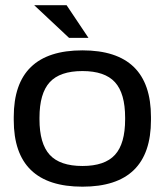

<svg xmlns="http://www.w3.org/2000/svg" viewBox="-20 -700 625 729"><path d="M32.2 -255.9Q32.2 -508.8 293 -508.8Q553.2 -508.8 553.2 -255.9V-244.1Q553.2 8.8 293 8.8Q32.2 8.8 32.2 -244.1ZM109.9 -680.2H232.9L315.9 -556.2H242.2ZM129.9 -247.1Q129.9 -154.8 168.7 -112.3Q207.5 -69.8 293 -69.8Q377.9 -69.8 416.5 -112.1Q455.1 -154.3 455.1 -247.1V-252.9Q455.1 -345.7 416.5 -387.9Q377.9 -430.2 293 -430.2Q207.5 -430.2 168.7 -387.7Q129.9 -345.2 129.9 -252.9Z"/></svg>

Font: LT Wave
Style: Regular
Weight: 400
Designer: Daniel Lyons
Version: Version 2.5 (Glyphs App)